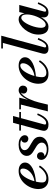

<svg xmlns="http://www.w3.org/2000/svg" viewBox="1125 -1915 800 3090"><g transform="rotate(-90 1525.0 -370.0)"><path d="M185 10Q133 10 98 -10.8Q63 -31.5 45.2 -67.8Q27.5 -104 27.5 -150Q27.5 -210 49.8 -267Q72 -324 111.8 -370Q151.5 -416 204.5 -443Q257.5 -470 318.5 -470Q383 -470 418.5 -440.8Q454 -411.5 454 -368.5Q454 -330.5 429 -299.2Q404 -268 360.2 -245.2Q316.5 -222.5 258.8 -209Q201 -195.5 135 -191.5V-213.5Q172.5 -216.5 206.2 -228Q240 -239.5 267.5 -258Q295 -276.5 315.2 -299.5Q335.5 -322.5 346.5 -348.2Q357.5 -374 357.5 -400Q357.5 -418.5 349 -431.2Q340.5 -444 320.5 -444Q296 -444 272.8 -427Q249.5 -410 228.5 -380.8Q207.5 -351.5 190 -315.2Q172.5 -279 160 -239.5Q147.5 -200 140.5 -162.5Q133.5 -125 133.5 -94Q133.5 -55.5 153.5 -39.5Q173.5 -23.5 204 -23.5Q238.5 -23.5 270.8 -38.8Q303 -54 331.5 -81Q360 -108 382.5 -144L406 -129Q384 -93 352.5 -61.2Q321 -29.5 279.5 -9.8Q238 10 185 10Z M674.5 10Q625.5 10 585.5 -4.2Q545.5 -18.5 521.2 -45Q497 -71.5 497 -108.5Q497 -135.5 514 -155Q531 -174.5 560.5 -174.5Q586.5 -174.5 603.5 -157.5Q620.5 -140.5 620.5 -112.5Q620.5 -84 602 -69.2Q583.5 -54.5 559 -54.5Q542.5 -54.5 528.5 -61.5Q514.5 -68.5 506.2 -80.8Q498 -93 498 -108.5H535Q535 -80 552.2 -59.5Q569.5 -39 599.8 -28Q630 -17 668 -17Q695 -17 719.5 -26.2Q744 -35.5 759.5 -53.5Q775 -71.5 775 -97Q775 -124 759.8 -144Q744.5 -164 720 -180.2Q695.5 -196.5 668 -211.8Q640.5 -227 616.2 -244.5Q592 -262 576.5 -284.5Q561 -307 561 -337.5Q561 -375.5 583.8 -405.5Q606.5 -435.5 647.2 -453Q688 -470.5 742.5 -470.5Q794 -470.5 827.5 -455.8Q861 -441 877.5 -418.8Q894 -396.5 894 -374Q894 -344 876.5 -328.8Q859 -313.5 837 -313.5Q813 -313.5 794 -329Q775 -344.5 775 -373.5Q775 -396 791.2 -412.8Q807.5 -429.5 834 -429.5Q855 -429.5 874 -414Q893 -398.5 893 -374H861Q861 -392 847.5 -407.8Q834 -423.5 809 -433.2Q784 -443 750 -443Q723.5 -443 701.8 -435Q680 -427 666.8 -411.8Q653.5 -396.5 653.5 -374.5Q653.5 -349 669 -330.8Q684.5 -312.5 709 -297.5Q733.5 -282.5 761.2 -267.2Q789 -252 813.5 -234Q838 -216 853.5 -191.5Q869 -167 869 -132Q869 -88 842.2 -56.2Q815.5 -24.5 771.2 -7.2Q727 10 674.5 10Z M1063 10Q1027.5 10 1005.8 -0.2Q984 -10.5 974.2 -27Q964.5 -43.5 964.5 -61Q964.5 -71.5 967.8 -87Q971 -102.5 975 -117.5L1094 -560H1203.5L1070.5 -71Q1069 -65.5 1067.5 -59Q1066 -52.5 1066 -45.5Q1066 -27.5 1091.5 -27.5Q1106.5 -27.5 1122.5 -36Q1138.5 -44.5 1155 -62Q1171.5 -79.5 1188 -106.5Q1204.5 -133.5 1220 -171L1245.5 -163Q1222.5 -106.5 1196.2 -68Q1170 -29.5 1137.5 -9.8Q1105 10 1063 10ZM968 -433V-460H1267.5V-433Z M1277.5 0 1386.5 -433.5H1310V-460H1498L1386.5 0ZM1405 -141Q1414.5 -183.5 1429 -229.2Q1443.5 -275 1463 -317.5Q1482.5 -360 1506.2 -394.5Q1530 -429 1557.8 -449.2Q1585.5 -469.5 1616 -469.5Q1650 -469.5 1671 -450.2Q1692 -431 1692 -400Q1692 -371 1674.2 -351.2Q1656.5 -331.5 1627.5 -331.5Q1601 -331.5 1582.8 -347.5Q1564.5 -363.5 1564.5 -390Q1564.5 -417 1582.2 -434.5Q1600 -452 1629 -452Q1656.5 -452 1673.8 -438.8Q1691 -425.5 1691 -400H1664.5Q1664.5 -420 1651.8 -432Q1639 -444 1616 -444Q1589 -444 1564 -424.2Q1539 -404.5 1516.8 -371.8Q1494.5 -339 1476 -298.8Q1457.5 -258.5 1443.2 -217.5Q1429 -176.5 1420.5 -141Z M1879.5 10Q1827.5 10 1792.5 -10.8Q1757.5 -31.5 1739.8 -67.8Q1722 -104 1722 -150Q1722 -210 1744.2 -267Q1766.5 -324 1806.2 -370Q1846 -416 1899 -443Q1952 -470 2013 -470Q2077.5 -470 2113 -440.8Q2148.5 -411.5 2148.5 -368.5Q2148.5 -330.5 2123.5 -299.2Q2098.5 -268 2054.8 -245.2Q2011 -222.5 1953.2 -209Q1895.5 -195.5 1829.5 -191.5V-213.5Q1867 -216.5 1900.8 -228Q1934.5 -239.5 1962 -258Q1989.5 -276.5 2009.8 -299.5Q2030 -322.5 2041 -348.2Q2052 -374 2052 -400Q2052 -418.5 2043.5 -431.2Q2035 -444 2015 -444Q1990.5 -444 1967.2 -427Q1944 -410 1923 -380.8Q1902 -351.5 1884.5 -315.2Q1867 -279 1854.5 -239.5Q1842 -200 1835 -162.5Q1828 -125 1828 -94Q1828 -55.5 1848 -39.5Q1868 -23.5 1898.5 -23.5Q1933 -23.5 1965.2 -38.8Q1997.5 -54 2026 -81Q2054.5 -108 2077 -144L2100.5 -129Q2078.5 -93 2047 -61.2Q2015.5 -29.5 1974 -9.8Q1932.5 10 1879.5 10Z M2290 10Q2245.5 10 2225 -8.5Q2204.5 -27 2204.5 -56.5Q2204.5 -68.5 2206.2 -78.2Q2208 -88 2210 -95L2379.5 -723.5H2290V-750H2495.5L2310 -63Q2309 -58.5 2308.2 -53.8Q2307.5 -49 2307.5 -45.5Q2307.5 -27.5 2325 -27.5Q2341.5 -27.5 2358.5 -40.8Q2375.5 -54 2393.8 -83.5Q2412 -113 2433 -162.5L2459 -154Q2435.5 -96 2411.2 -59.8Q2387 -23.5 2357.8 -6.8Q2328.5 10 2290 10Z M2642.5 10Q2575.5 10 2544.5 -34.2Q2513.5 -78.5 2513.5 -152.5Q2513.5 -210 2535.2 -266.2Q2557 -322.5 2593.2 -368.5Q2629.5 -414.5 2673 -442.2Q2716.5 -470 2760 -470Q2793.5 -470 2815.2 -453Q2837 -436 2847.5 -405.8Q2858 -375.5 2858 -335.5Q2858 -306.5 2851.2 -269.8Q2844.5 -233 2831.5 -194.2Q2818.5 -155.5 2799.5 -119Q2780.5 -82.5 2756.5 -53.5Q2732.5 -24.5 2704 -7.2Q2675.5 10 2642.5 10ZM2674 -34.5Q2696.5 -34.5 2719.8 -53.5Q2743 -72.5 2764 -104.8Q2785 -137 2801.5 -176.5Q2818 -216 2827.8 -257.8Q2837.5 -299.5 2837.5 -337Q2837.5 -365.5 2831.5 -385.8Q2825.5 -406 2813.5 -416.8Q2801.5 -427.5 2783.5 -427.5Q2761.5 -427.5 2738.8 -406.2Q2716 -385 2695.2 -350Q2674.5 -315 2658 -272.8Q2641.5 -230.5 2632 -187.5Q2622.5 -144.5 2622.5 -107.5Q2622.5 -73 2636 -53.8Q2649.5 -34.5 2674 -34.5ZM2871.5 10Q2829 10 2809.2 -10.2Q2789.5 -30.5 2789.5 -65Q2789.5 -73.5 2790 -80.5Q2790.5 -87.5 2791.5 -92.5L2807.5 -175L2834 -255L2849 -348.5L2876 -460H2990.5L2884.5 -61Q2882.5 -53.5 2882.5 -45.5Q2882.5 -38 2886.5 -32.8Q2890.5 -27.5 2900 -27.5Q2916.5 -27.5 2933.5 -40.8Q2950.5 -54 2968.8 -83.5Q2987 -113 3008 -162.5L3033.5 -154Q3010.5 -96 2986.5 -59.8Q2962.5 -23.5 2934.5 -6.8Q2906.5 10 2871.5 10Z"/></g></svg>

Font: Bodoni Moda 9pt SemiBold
Style: Italic
Weight: 600
Italic angle: -13°
Designer: Owen Earl
Foundry: indestructible type
Version: Version 2.004